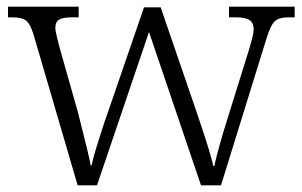

<svg xmlns="http://www.w3.org/2000/svg" viewBox="-20 -556 906 576"><path d="M81 -451Q71 -484 58.5 -494Q46 -504 16 -504H4V-536H216V-504H196Q168 -504 157 -497Q146 -490 146 -472Q146 -464 150.5 -446.5Q155 -429 158 -416L213 -222Q219 -198 227 -166.5Q235 -135 242 -106Q249 -77 252 -60H255Q258 -77 266.5 -105Q275 -133 285 -164Q295 -195 304 -220L412 -534H462L566 -231Q574 -207 585.5 -173Q597 -139 606.5 -107.5Q616 -76 620 -58H623Q628 -83 640 -125Q652 -167 669 -221L728 -410Q733 -427 737 -443Q741 -459 741 -468Q741 -487 729 -495.5Q717 -504 688 -504H667V-536H864V-504H847Q817 -504 804.5 -492.5Q792 -481 779 -439L643 0H583L427 -460L271 0H213Z"/></svg>

Font: Noto Serif Malayalam Light
Style: Regular
Weight: 300
Designer: Indian type Foundry, Jelle Bosma, Monotype Design Team
Foundry: Monotype Imaging Inc.
Version: Version 2.104; ttfautohint (v1.8.4.7-5d5b)